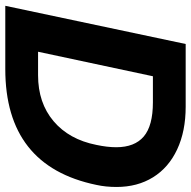

<svg xmlns="http://www.w3.org/2000/svg" viewBox="-18 -722 739 744"><g transform="rotate(90 352.0 -349.5)"><path d="M150 -699H393Q488 -699 558.5 -666Q629 -633 666.5 -572.5Q704 -512 704 -431Q704 -389 696 -353Q623 0 247 0H2ZM271 -127Q378 -127 449 -187Q520 -247 541 -353Q550 -395 550 -430Q550 -501 508.5 -536.5Q467 -572 376 -572H275L180 -127Z"/></g></svg>

Font: Prompt SemiBold
Style: Italic
Weight: 600
Italic angle: -12°
Designer: Katatrad Team
Foundry: CadsonDemak
Version: Version 1.001